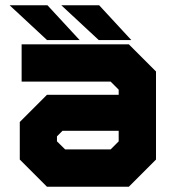

<svg xmlns="http://www.w3.org/2000/svg" viewBox="-20 -708 666 728"><path d="M158 0 55 -103V-245.5L158 -348.5H430V-368L399.5 -398.5H62V-540H468.5L571.5 -437V-103L468.5 0ZM194.5 -69 130.5 -132V-225L183.5 -278H502V-137L433 -69ZM194.5 -69H433L502 -137V-403L437 -467H124.5H437L502 -403V-278H183.5L130.5 -225V-132ZM227 -141.5H399.5L430 -172V-212H217L196 -191V-172ZM478 -556H354.5L212.5 -688H356ZM383 -590 323 -653H323.5L383.5 -590ZM282 -556H158.5L16.5 -688H160ZM187 -590 127 -653H127.5L187.5 -590Z"/></svg>

Font: Tourney Black
Style: Regular
Weight: 900
Version: Version 1.015